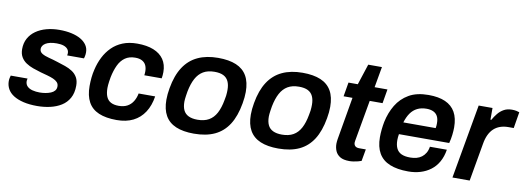

<svg xmlns="http://www.w3.org/2000/svg" viewBox="-56 -1000 3669 1339"><g transform="rotate(10 1779.0 -330.5)"><path d="M238 12Q183 12 141 2Q99 -8 70.5 -26Q42 -44 28 -69.5Q14 -95 14 -125Q14 -137 16.5 -148Q19 -159 21 -165H140Q139 -161 138 -155Q137 -149 137 -147Q137 -124 151 -110Q165 -96 188.5 -90Q212 -84 239 -84Q260 -84 280.5 -87.5Q301 -91 318 -98Q335 -105 345 -117Q355 -129 355 -147Q355 -165 344 -176.5Q333 -188 314.5 -196Q296 -204 272.5 -210.5Q249 -217 223 -224Q195 -232 167 -242Q139 -252 116.5 -267Q94 -282 80.5 -305Q67 -328 67 -361Q67 -404 85 -437Q103 -470 135 -492.5Q167 -515 209.5 -526.5Q252 -538 301 -538Q348 -538 386.5 -529.5Q425 -521 452.5 -505Q480 -489 495 -466.5Q510 -444 510 -416Q510 -400 507 -387Q504 -374 503 -372H384Q385 -377 385.5 -381Q386 -385 386 -388Q386 -405 376 -417Q366 -429 347 -435.5Q328 -442 299 -442Q272 -442 252.5 -437.5Q233 -433 220 -425Q207 -417 200.5 -406.5Q194 -396 194 -385Q194 -364 213 -352.5Q232 -341 262 -333.5Q292 -326 326 -315Q355 -306 382.5 -296.5Q410 -287 433 -272Q456 -257 469.5 -233.5Q483 -210 483 -175Q483 -123 463 -87Q443 -51 408.5 -29.5Q374 -8 330 2Q286 12 238 12Z M801 12Q725 12 674.5 -9.5Q624 -31 599.5 -76Q575 -121 575 -189Q575 -219 578 -249Q581 -279 588 -307Q599 -355 620 -396.5Q641 -438 673 -470Q705 -502 749.5 -520Q794 -538 852 -538Q920 -538 967.5 -519Q1015 -500 1040 -463.5Q1065 -427 1065 -374Q1065 -363 1064 -351.5Q1063 -340 1061 -329H938Q939 -336 939.5 -342.5Q940 -349 940 -356Q940 -381 931.5 -399.5Q923 -418 904 -428.5Q885 -439 855 -439Q812 -439 783 -418.5Q754 -398 736.5 -361Q719 -324 709 -275Q706 -258 704 -244Q702 -230 701 -218.5Q700 -207 700 -197Q700 -160 710.5 -135.5Q721 -111 743 -99.5Q765 -88 798 -88Q834 -88 859 -101.5Q884 -115 899.5 -140Q915 -165 921 -197H1038Q1028 -131 997.5 -84Q967 -37 918 -12.5Q869 12 801 12Z M1348 12Q1272 12 1221 -9.5Q1170 -31 1144.5 -75.5Q1119 -120 1119 -188Q1119 -207 1121 -228Q1123 -249 1127 -271Q1143 -363 1181.5 -422Q1220 -481 1281 -509.5Q1342 -538 1425 -538Q1502 -538 1553 -516.5Q1604 -495 1629.5 -450.5Q1655 -406 1655 -337Q1655 -318 1653 -298Q1651 -278 1647 -255Q1631 -163 1593.5 -104Q1556 -45 1495.5 -16.5Q1435 12 1348 12ZM1356 -88Q1404 -88 1436.5 -106.5Q1469 -125 1489 -162.5Q1509 -200 1519 -256Q1523 -274 1524.5 -287Q1526 -300 1526.5 -310Q1527 -320 1527 -329Q1527 -365 1515.5 -389.5Q1504 -414 1480 -426Q1456 -438 1417 -438Q1369 -438 1337 -419Q1305 -400 1285 -363Q1265 -326 1254 -270Q1251 -252 1249 -238.5Q1247 -225 1246 -215Q1245 -205 1245 -196Q1245 -160 1256.5 -136Q1268 -112 1293 -100Q1318 -88 1356 -88Z M1946 12Q1870 12 1819 -9.5Q1768 -31 1742.5 -75.5Q1717 -120 1717 -188Q1717 -207 1719 -228Q1721 -249 1725 -271Q1741 -363 1779.5 -422Q1818 -481 1879 -509.5Q1940 -538 2023 -538Q2100 -538 2151 -516.5Q2202 -495 2227.5 -450.5Q2253 -406 2253 -337Q2253 -318 2251 -298Q2249 -278 2245 -255Q2229 -163 2191.5 -104Q2154 -45 2093.5 -16.5Q2033 12 1946 12ZM1954 -88Q2002 -88 2034.5 -106.5Q2067 -125 2087 -162.5Q2107 -200 2117 -256Q2121 -274 2122.5 -287Q2124 -300 2124.5 -310Q2125 -320 2125 -329Q2125 -365 2113.5 -389.5Q2102 -414 2078 -426Q2054 -438 2015 -438Q1967 -438 1935 -419Q1903 -400 1883 -363Q1863 -326 1852 -270Q1849 -252 1847 -238.5Q1845 -225 1844 -215Q1843 -205 1843 -196Q1843 -160 1854.5 -136Q1866 -112 1891 -100Q1916 -88 1954 -88Z M2450 12Q2407 12 2383.5 -2.5Q2360 -17 2350 -40.5Q2340 -64 2340 -92Q2340 -100 2341 -108Q2342 -116 2343 -124L2395 -426H2332L2349 -526H2415L2463 -673H2560L2534 -526H2625L2608 -426H2517L2468 -149Q2467 -146 2465.5 -135Q2464 -124 2464 -122Q2464 -106 2473.5 -97Q2483 -88 2502 -88H2549L2534 -4Q2524 0 2509.5 3.5Q2495 7 2479.5 9.5Q2464 12 2450 12Z M2866 12Q2788 12 2735.5 -9.5Q2683 -31 2657 -76Q2631 -121 2631 -189Q2631 -217 2634 -245Q2637 -273 2642 -299Q2656 -366 2688.5 -420Q2721 -474 2776 -506Q2831 -538 2915 -538Q2986 -538 3033.5 -517Q3081 -496 3105 -453.5Q3129 -411 3129 -346Q3129 -323 3125.5 -292.5Q3122 -262 3114 -233H2758Q2756 -221 2755 -210.5Q2754 -200 2754 -190Q2754 -155 2765.5 -131.5Q2777 -108 2801 -97Q2825 -86 2863 -86Q2887 -86 2907.5 -91.5Q2928 -97 2944 -109Q2960 -121 2971 -139.5Q2982 -158 2986 -184H3106Q3098 -134 3077 -97Q3056 -60 3024 -36Q2992 -12 2952 0Q2912 12 2866 12ZM2774 -319H3003Q3005 -329 3005.5 -338Q3006 -347 3006 -354Q3006 -385 2995.5 -404Q2985 -423 2965 -432Q2945 -441 2918 -441Q2880 -441 2852 -427Q2824 -413 2805 -386Q2786 -359 2774 -319Z M3178 0 3271 -526H3369V-443H3375Q3389 -468 3406.5 -489.5Q3424 -511 3448 -524.5Q3472 -538 3505 -538Q3523 -538 3537 -535Q3551 -532 3558 -529L3539 -414H3501Q3470 -414 3444 -405Q3418 -396 3398.5 -378Q3379 -360 3366 -332.5Q3353 -305 3347 -268L3300 0Z"/></g></svg>

Font: Archivo SemiBold SemiBold
Style: Italic
Weight: 600
Italic angle: -10°
Version: Version 2.001